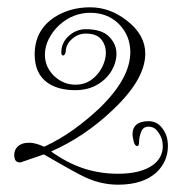

<svg xmlns="http://www.w3.org/2000/svg" viewBox="-20 -426 487 526"><path d="M303 80Q278 80 252 73.5Q226 67 198 52Q185 45 173 38.5Q161 32 149 25L100 -3L39 18Q38 19 34 19Q19 19 19 -2Q19 -15 28 -24Q39 -35 60 -35Q77 -35 101 -24Q144 -44 181.5 -71Q219 -98 254 -131Q337 -212 337 -283Q337 -329 305 -361Q274 -391 227 -391Q205 -391 183.5 -383Q162 -375 142 -357Q124 -340 113.5 -319Q103 -298 103 -276Q103 -260 109 -245.5Q115 -231 128 -218Q154 -194 186 -194Q212 -194 230.5 -207.5Q249 -221 259.5 -241.5Q270 -262 270 -281Q270 -303 257 -318.5Q244 -334 215 -334Q194 -334 177 -319Q160 -304 160 -283Q160 -282 158 -278Q156 -274 153 -274Q148 -274 148 -283Q148 -310 170 -329Q190 -346 215 -346Q259 -346 279 -325.5Q299 -305 299 -279Q299 -255 285.5 -232Q272 -209 246.5 -194Q221 -179 186 -179Q141 -179 112 -198Q75 -223 75 -277Q75 -342 128 -378Q171 -406 227 -406Q281 -406 327 -370Q378 -331 378 -279Q378 -208 287 -123Q211 -51 120 -11Q165 21 209.5 35.5Q254 50 303 50Q366 50 399 26Q426 6 426 -26Q426 -47 414 -63Q404 -79 387 -79Q372 -79 366.5 -64.5Q361 -50 361 -37Q361 -26 356 -26Q349 -26 346 -39.5Q343 -53 343 -57Q343 -94 387 -94Q411 -94 425 -74Q440 -55 440 -26Q440 16 409 46Q372 80 303 80Z"/></svg>

Font: Puppies Play
Style: Regular
Weight: 400
Designer: Robert E. Leuschke
Foundry: Robert E. Leuschke
Version: Version 1.010; ttfautohint (v1.8.3)